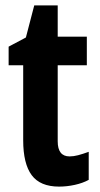

<svg xmlns="http://www.w3.org/2000/svg" viewBox="-20 -748 370 712"><path d="M238 -168Q253 -168 270 -172.5Q287 -177 309 -185V-81Q287 -69 257.5 -62.5Q228 -56 199 -56Q129 -56 97.5 -98.5Q66 -141 66 -228V-506H12V-575L76 -609L107 -728H194V-612H302V-506H194V-224Q194 -168 238 -168Z"/></svg>

Font: Noto Sans Malayalam UI ExtraCondensed
Style: Bold
Weight: 700
Width: 2
Designer: Jelle Bosma - Monotype Design Team
Foundry: Monotype Imaging Inc.
Version: Version 2.104; ttfautohint (v1.8.4.7-5d5b)